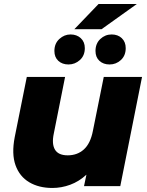

<svg xmlns="http://www.w3.org/2000/svg" viewBox="-20 -924 732 953"><path d="M240 9Q173 9 125 -19.5Q77 -48 57 -104Q37 -160 53 -243L113 -542H303L247 -261Q236 -209 253 -181Q270 -153 316 -153Q364 -153 396.5 -182.5Q429 -212 441 -274L495 -542H685L577 0H397L409 -57Q372 -23 328.5 -7Q285 9 240 9ZM524 -604Q493 -604 473.5 -622Q454 -640 454 -671Q454 -708 478 -730.5Q502 -753 534 -753Q565 -753 584.5 -734.5Q604 -716 604 -685Q604 -648 580 -626Q556 -604 524 -604ZM320 -604Q289 -604 269.5 -622Q250 -640 250 -671Q250 -708 274.5 -730.5Q299 -753 330 -753Q361 -753 381 -734.5Q401 -716 401 -685Q401 -648 376.5 -626Q352 -604 320 -604ZM349 -779 469 -904H659L484 -779Z"/></svg>

Font: Montserrat ExtraBold
Style: Italic
Weight: 800
Italic angle: -11.3°
Designer: Julieta Ulanovsky
Foundry: Julieta Ulanovsky
Version: Version 9.000; ttfautohint (v1.8.4.7-5d5b)